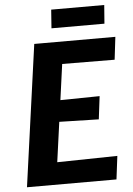

<svg xmlns="http://www.w3.org/2000/svg" viewBox="-61 -964 701 1009"><g transform="rotate(-5 290.0 -459.5)"><path d="M511.9 0H39.8L143.5 -747H571.3L557.1 -627.5L280.5 -629.3L254.6 -440.8L461.8 -443.8L446.9 -322.6L238.8 -327.7L209.7 -117.2L527.2 -122.8ZM520.2 -820.9H240.8L247.9 -918.8H527.7Z"/></g></svg>

Font: Merriweather Sans Variable Regular
Style: Italic
Weight: 300
Italic angle: -8°
Designer: Eben Sorkin
Foundry: Eben Sorkin
Version: Version 2.001